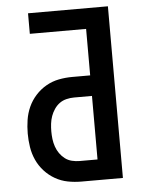

<svg xmlns="http://www.w3.org/2000/svg" viewBox="-53 -777 605 819"><g transform="rotate(-5 250.0 -367.5)"><path d="M262 0Q233 0 204.5 -5.5Q176 -11 150.5 -25.5Q125 -40 105 -62Q85 -84 73 -110.5Q61 -137 56.5 -166Q52 -195 52 -224Q52 -253 56.5 -282Q61 -311 73 -337.5Q85 -364 105 -386Q125 -408 150.5 -422.5Q176 -437 204.5 -442.5Q233 -448 262 -448H339V-647H98V-735H440V0ZM262 -88H339V-360H262Q246 -360 229.5 -356Q213 -352 200 -342.5Q187 -333 177.5 -319Q168 -305 162.5 -289.5Q157 -274 155 -257.5Q153 -241 153 -224Q153 -208 155 -191.5Q157 -175 162.5 -159Q168 -143 177.5 -129.5Q187 -116 200 -106Q213 -96 229.5 -92Q246 -88 262 -88Z"/></g></svg>

Font: Iosevka SS18 Semibold
Style: Regular
Weight: 600
Monospace: yes
Designer: Belleve Invis
Foundry: Belleve Invis
Version: Version 25.1.1; ttfautohint (v1.8.4)